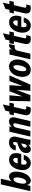

<svg xmlns="http://www.w3.org/2000/svg" viewBox="1919 -2694 770 4678"><g transform="rotate(-90 2304.0 -355.0)"><path d="M244 10Q214 10 188 -5Q162 -20 147.5 -48.5Q133 -77 136 -116L143 -111L115 0H-15L151 -720H289L220 -418L212 -424Q232 -471 269.5 -495.5Q307 -520 347 -520Q400 -520 431 -473Q462 -426 462 -351Q462 -281 444.5 -216Q427 -151 397 -100Q367 -49 327.5 -19.5Q288 10 244 10ZM212 -100Q234 -100 253.5 -119.5Q273 -139 288 -172.5Q303 -206 311.5 -247Q320 -288 320 -330Q320 -365 307.5 -387.5Q295 -410 275 -410Q252 -410 234.5 -393Q217 -376 204 -348.5Q191 -321 183.5 -289.5Q176 -258 172 -228.5Q168 -199 168 -179Q168 -139 180.5 -119.5Q193 -100 212 -100Z M670 10Q617 10 578.5 -14.5Q540 -39 519 -84Q498 -129 498 -189Q498 -227 507 -271.5Q516 -316 535.5 -359.5Q555 -403 585 -439Q615 -475 657 -496.5Q699 -518 753 -518Q804 -518 839.5 -497.5Q875 -477 894 -439Q913 -401 913 -346Q913 -312 906 -279Q899 -246 888 -221H584L603 -310H821L787 -271Q792 -290 795 -315Q798 -340 796 -363.5Q794 -387 783 -402.5Q772 -418 749 -418Q722 -418 702.5 -397Q683 -376 669.5 -342.5Q656 -309 647.5 -273Q639 -237 635.5 -206Q632 -175 632 -158Q632 -123 644.5 -106.5Q657 -90 681 -90Q705 -90 721 -106.5Q737 -123 751 -162H871Q843 -80 792 -35Q741 10 670 10Z M1117 0Q1114 -20 1116 -40Q1118 -60 1122 -82L1118 -83L1179 -352Q1182 -366 1183 -381.5Q1184 -397 1177.5 -408.5Q1171 -420 1153 -420Q1133 -420 1119 -404Q1105 -388 1097 -356H978Q995 -436 1045 -478Q1095 -520 1172 -520Q1235 -520 1268.5 -494.5Q1302 -469 1311.5 -428.5Q1321 -388 1310 -343L1247 -70Q1243 -52 1241.5 -35.5Q1240 -19 1243 0ZM1008 10Q963 10 938 -18.5Q913 -47 913 -98Q913 -140 930 -175Q947 -210 980.5 -237Q1014 -264 1063 -282L1212 -337L1189 -240L1127 -215Q1087 -199 1066 -178Q1045 -157 1045 -129Q1045 -112 1055.5 -101Q1066 -90 1085 -90Q1102 -90 1113 -99.5Q1124 -109 1128 -125L1124 -64Q1102 -29 1073.5 -9.5Q1045 10 1008 10Z M1316 0 1433 -510H1566L1544 -414H1549L1454 0ZM1555 0 1636 -352Q1644 -384 1635 -399Q1626 -414 1601 -414Q1576 -414 1558 -394.5Q1540 -375 1531 -335L1529 -409Q1554 -463 1595.5 -491.5Q1637 -520 1686 -520Q1742 -520 1768.5 -480.5Q1795 -441 1781 -379L1693 0Z M1961 10Q1884 10 1854 -32Q1824 -74 1842 -152L1947 -609L2099 -670L1977 -142Q1973 -120 1983 -109Q1993 -98 2018 -98Q2028 -98 2036.5 -100Q2045 -102 2055 -106L2030 -2Q2019 4 2001.5 7Q1984 10 1961 10ZM1834 -402 1859 -510H2143L2118 -402Z M2175 0 2186 -510H2321L2290 -143H2275L2421 -510H2567L2544 -143H2529L2667 -510H2806L2581 0H2431L2456 -361H2465L2324 0Z M2940 10Q2893 10 2854.5 -12Q2816 -34 2793 -80Q2770 -126 2770 -196Q2770 -259 2788.5 -317.5Q2807 -376 2840.5 -421.5Q2874 -467 2920.5 -493.5Q2967 -520 3024 -520Q3076 -520 3114 -495.5Q3152 -471 3173 -425.5Q3194 -380 3194 -316Q3194 -252 3175.5 -193.5Q3157 -135 3122.5 -89Q3088 -43 3042 -16.5Q2996 10 2940 10ZM2949 -98Q2972 -98 2991 -120Q3010 -142 3025 -177.5Q3040 -213 3048 -253.5Q3056 -294 3056 -331Q3056 -373 3045 -392.5Q3034 -412 3014 -412Q2992 -412 2972.5 -390Q2953 -368 2938.5 -332.5Q2924 -297 2916 -256Q2908 -215 2908 -178Q2908 -136 2919 -117Q2930 -98 2949 -98Z M3197 0 3315 -510H3448L3419 -384H3424L3335 0ZM3404 -298 3409 -390Q3438 -461 3470.5 -490.5Q3503 -520 3540 -520Q3547 -520 3554.5 -519Q3562 -518 3569 -514L3538 -378Q3531 -381 3517.5 -382.5Q3504 -384 3497 -384Q3463 -384 3438.5 -365Q3414 -346 3404 -298Z M3695 10Q3618 10 3588 -32Q3558 -74 3576 -152L3681 -609L3833 -670L3711 -142Q3707 -120 3717 -109Q3727 -98 3752 -98Q3762 -98 3770.5 -100Q3779 -102 3789 -106L3764 -2Q3753 4 3735.5 7Q3718 10 3695 10ZM3568 -402 3593 -510H3877L3852 -402Z M4019 10Q3966 10 3927.5 -14.5Q3889 -39 3868 -84Q3847 -129 3847 -189Q3847 -227 3856 -271.5Q3865 -316 3884.5 -359.5Q3904 -403 3934 -439Q3964 -475 4006 -496.5Q4048 -518 4102 -518Q4153 -518 4188.5 -497.5Q4224 -477 4243 -439Q4262 -401 4262 -346Q4262 -312 4255 -279Q4248 -246 4237 -221H3933L3952 -310H4170L4136 -271Q4141 -290 4144 -315Q4147 -340 4145 -363.5Q4143 -387 4132 -402.5Q4121 -418 4098 -418Q4071 -418 4051.5 -397Q4032 -376 4018.5 -342.5Q4005 -309 3996.5 -273Q3988 -237 3984.5 -206Q3981 -175 3981 -158Q3981 -123 3993.5 -106.5Q4006 -90 4030 -90Q4054 -90 4070 -106.5Q4086 -123 4100 -162H4220Q4192 -80 4141 -35Q4090 10 4019 10Z M4441 10Q4364 10 4334 -32Q4304 -74 4322 -152L4427 -609L4579 -670L4457 -142Q4453 -120 4463 -109Q4473 -98 4498 -98Q4508 -98 4516.5 -100Q4525 -102 4535 -106L4510 -2Q4499 4 4481.5 7Q4464 10 4441 10ZM4314 -402 4339 -510H4623L4598 -402Z"/></g></svg>

Font: Instrument Sans Condensed
Style: Bold Italic
Weight: 700
Width: 3
Italic angle: -13°
Designer: Rodrigo Fuenzalida
Foundry: fragTYPE
Version: Version 1.000;gftools[0.9.28]